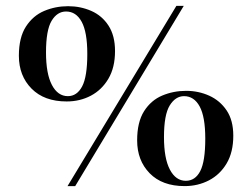

<svg xmlns="http://www.w3.org/2000/svg" viewBox="-20 -617 855 651"><path d="M209 14 578 -597H603L235 14ZM206 -273Q130 -273 87 -316.5Q44 -360 44 -428Q44 -490 68 -527Q92 -564 130 -580Q168 -596 211 -596Q253 -596 289.5 -580Q326 -564 348 -530Q370 -496 370 -444Q370 -388 347.5 -350Q325 -312 288 -292.5Q251 -273 206 -273ZM210 -291Q241 -291 258.5 -324Q276 -357 276 -434Q276 -508 257 -543Q238 -578 204 -578Q174 -578 155 -546.5Q136 -515 136 -439Q136 -367 156 -329Q176 -291 210 -291ZM606 14Q530 14 487.5 -29.5Q445 -73 445 -141Q445 -203 468.5 -240Q492 -277 530 -293Q568 -309 611 -309Q653 -309 689.5 -292.5Q726 -276 748.5 -242.5Q771 -209 771 -157Q771 -101 748.5 -63Q726 -25 688.5 -5.5Q651 14 606 14ZM610 -4Q642 -4 659 -37Q676 -70 676 -147Q676 -221 657 -256Q638 -291 604 -291Q575 -291 555.5 -259.5Q536 -228 536 -152Q536 -80 556 -42Q576 -4 610 -4Z"/></svg>

Font: Literata 72pt Medium
Style: Regular
Weight: 500
Designer: Latin by Veronika Burian and Jose Scaglione. Greek by Irene Vlachou. Cyrillic by Vera Evstafieva.
Foundry: TypeTogether
Version: Version 3.002